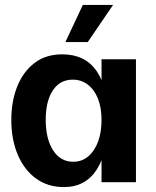

<svg xmlns="http://www.w3.org/2000/svg" viewBox="-20 -741 636 781"><path d="M240 20Q175 20 127 -14.5Q79 -49 52.5 -111Q26 -173 26 -253Q26 -329 50 -389Q74 -449 120 -484.5Q166 -520 233 -520Q326 -520 373 -452Q420 -384 420 -253Q420 -124 374 -52Q328 20 240 20ZM278 -83Q313 -83 339 -105Q365 -127 379 -165Q393 -203 393 -253Q393 -303 378.5 -339.5Q364 -376 337.5 -396.5Q311 -417 276 -417Q224 -417 195 -373.5Q166 -330 166 -254Q166 -176 196 -129.5Q226 -83 278 -83ZM393 0V-500H533V0ZM317 -721H440L337 -570H246Z"/></svg>

Font: Moderustic SemiBold
Style: Regular
Weight: 600
Designer: Tural Alisoy
Foundry: TAFT Foundry
Version: Version 2.120